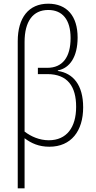

<svg xmlns="http://www.w3.org/2000/svg" viewBox="-20 -785 518 1039"><path d="M76 234H113V-37C150 -9 191 9 247 9C365 9 430 -76 430 -204C430 -325 376 -389 293 -401V-404C358 -416 400 -478 400 -582C400 -698 342 -765 241 -765C135 -765 76 -689 76 -562ZM244 -26C194 -26 148 -46 113 -73V-558C113 -669 158 -731 241 -731C317 -731 362 -680 362 -579C362 -475 318 -418 236 -418H185V-384H236C346 -384 392 -317 392 -207C392 -96 341 -26 244 -26Z"/></svg>

Font: Noto Sans Condensed ExtraLight
Style: Regular
Weight: 200
Width: 3
Designer: Monotype Design Team
Foundry: Monotype Imaging Inc.
Version: Version 2.013